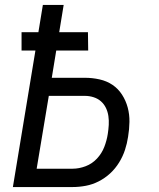

<svg xmlns="http://www.w3.org/2000/svg" viewBox="-20 -755 640 775"><path d="M32 0 123 -551H67V-625H135L153 -735H237L219 -625H335L336 -551H207L189 -441H323Q353 -441 382 -434.5Q411 -428 434 -412.5Q457 -397 472.5 -373Q488 -349 495.5 -321Q503 -293 502.5 -263Q502 -233 497 -203Q493 -176 484.5 -150Q476 -124 461 -99.5Q446 -75 425 -55.5Q404 -36 378.5 -23Q353 -10 326 -5Q299 0 273 0ZM128 -74H273Q299 -74 325.5 -84Q352 -94 371.5 -115Q391 -136 401 -162Q411 -188 415 -214Q418 -233 419 -251Q420 -269 417.5 -286.5Q415 -304 407.5 -319.5Q400 -335 387.5 -346Q375 -357 358 -362.5Q341 -368 323 -368H177Z"/></svg>

Font: Iosevka Aile
Style: Italic
Weight: 400
Italic angle: -9°
Designer: Belleve Invis
Foundry: Belleve Invis
Version: Version 28.0.1; ttfautohint (v1.8.4)